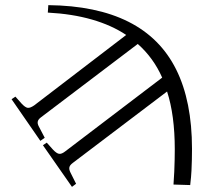

<svg xmlns="http://www.w3.org/2000/svg" viewBox="-20 -550 820 747"><path d="M260 177 147 15 162 5 186 32Q200 47 210 48.5Q220 50 235 38L611 -248Q577 -325 516 -379L140 -94Q129 -86 127 -77.5Q125 -69 131 -58L154 -14L137 -2L25 -164L40 -174L64 -147Q78 -132 87.5 -130.5Q97 -129 113 -140L471 -414Q414 -452 337.5 -474Q261 -496 166 -501L168 -530Q355 -528 479.5 -465.5Q604 -403 665.5 -279.5Q727 -156 727 29Q727 52 726.5 71Q726 90 725 113Q724 136 720 170L655 168Q657 142 658 118Q659 94 659.5 72Q660 50 660 31Q660 -35 652.5 -91.5Q645 -148 630 -194L263 84Q252 92 250 100.5Q248 109 254 121L276 165Z"/></svg>

Font: Literata 60pt Light
Style: Regular
Weight: 300
Designer: Latin by Veronika Burian and Jose Scaglione. Greek by Irene Vlachou. Cyrillic by Vera Evstafieva.
Foundry: TypeTogether
Version: Version 3.103;gftools[0.9.29]